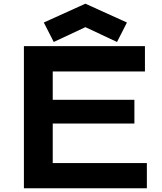

<svg xmlns="http://www.w3.org/2000/svg" viewBox="-20 -1011 872 1031"><path d="M108.4 -763.2H758.3V-627.4H263.2V-475.1H701.7V-347.7H263.2V-135.3H768.6V0H108.4ZM215.3 -890.1 438.5 -991.2 661.6 -890.1 608.4 -785.6 438.5 -865.2 268.6 -785.6Z"/></svg>

Font: Krona One
Style: Regular
Weight: 400
Version: Version 1.003